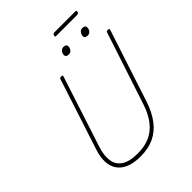

<svg xmlns="http://www.w3.org/2000/svg" viewBox="-357 -1543 1760 1760"><g transform="rotate(-45 522.5 -663.0)"><path d="M422 19Q332 19 273.5 -6.5Q215 -32 186 -77Q157 -122 155.5 -182.5Q154 -243 178 -315L401 -1000Q403 -1008 407.5 -1011.5Q412 -1015 424 -1015Q434 -1015 438 -1011.5Q442 -1008 439 -1000L215 -312Q187 -227 196 -160Q205 -93 260.5 -56Q316 -19 422 -19Q512 -19 579.5 -49.5Q647 -80 696 -143Q745 -206 776 -301L1006 -1000Q1008 -1008 1012.5 -1011.5Q1017 -1015 1029 -1015Q1049 -1015 1044 -1000L815 -301Q780 -194 725.5 -122.5Q671 -51 596 -16Q521 19 422 19ZM616 -1108Q600 -1108 590 -1114.5Q580 -1121 580 -1136Q580 -1158 594 -1175Q608 -1192 630 -1192Q647 -1192 656.5 -1185.5Q666 -1179 666 -1164Q666 -1142 652.5 -1125Q639 -1108 616 -1108ZM862 -1108Q845 -1108 835 -1114.5Q825 -1121 825 -1136Q825 -1158 839 -1175Q853 -1192 875 -1192Q891 -1192 901 -1185.5Q911 -1179 911 -1164Q911 -1142 898 -1125Q885 -1108 862 -1108ZM652 -1310Q644 -1310 642 -1314Q640 -1318 643 -1326Q646 -1336 651 -1340.5Q656 -1345 664 -1345H939Q947 -1345 948.5 -1340.5Q950 -1336 948 -1326Q945 -1318 940 -1314Q935 -1310 926 -1310Z"/></g></svg>

Font: Playwrite RO Thin
Style: Regular
Weight: 250
Version: Version 1.002